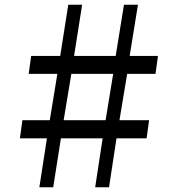

<svg xmlns="http://www.w3.org/2000/svg" viewBox="-20 -790 750 810"><path d="M178 -206.5H64L74.5 -283H190L222 -478.5H101L111.5 -554H234L268 -770H326.5L292.5 -554H468L503 -770H562L527 -554H646.5L636 -478.5H516.5L484 -283H609L598.5 -206.5H471.5L440 0H381.5L413 -206.5H237L204.5 0H146ZM425.5 -283 457.5 -478.5H281L248.5 -283Z"/></svg>

Font: Merriweather 20pt
Style: Regular
Weight: 400
Version: Version 2.100